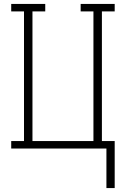

<svg xmlns="http://www.w3.org/2000/svg" viewBox="-20 -755 640 976"><path d="M521 201V0H37V-38H102V-697H37V-735H210V-697H145V-38H455V-697H390V-735H563V-697H498V-38H563V201Z"/></svg>

Font: Iosevka Etoile Extralight
Style: Regular
Weight: 200
Designer: Belleve Invis
Foundry: Belleve Invis
Version: Version 22.1.2; ttfautohint (v1.8.4)